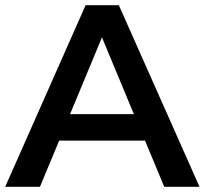

<svg xmlns="http://www.w3.org/2000/svg" viewBox="-25 -720 789 740"><path d="M-5 0H129L203 -178H534L608 0H744L433 -700H305ZM245 -280 368 -576 491 -280Z"/></svg>

Font: Chess Sans SemiBold
Style: Regular
Weight: 600
Designer: Wolf Bōese
Foundry: Wolf Bōese
Version: Version 7.223;Glyphs 3.3 (3306)